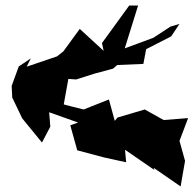

<svg xmlns="http://www.w3.org/2000/svg" viewBox="-20 -713 697 691"><path d="M48 -475 22 -404 24 -362 60 -287 131 -200 161 -257 157 -309 261 -272 233 -262 258 -172 356 -146 434 -129 430 -174 536 -101 533 -109 630 -42 646 -134 626 -206 657 -288 569 -281 501 -319 403 -290 393 -278 372 -355 281 -319C249 -327 216 -335 184 -344L206 -318L226 -429L254 -427L320 -448L387 -466L402 -479L496 -483L506 -536L596 -582L626 -627L593 -617L532 -577L429 -539L477 -693H445L347 -558L353 -530L267 -609L208 -528L185 -510L76 -473L91 -503L51 -476Z"/></svg>

Font: Hussar Lance
Style: ExBd
Weight: 700
Foundry: Cannot Into Space Fonts, PlusOne Fonts
Version: Version 2.270